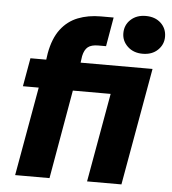

<svg xmlns="http://www.w3.org/2000/svg" viewBox="-53 -787 746 835"><g transform="rotate(5 320.5 -369.5)"><path d="M44 0 113 -388H44L66 -512H135L139 -540Q151 -606 181 -645.5Q211 -685 255.5 -702.5Q300 -720 355 -720H411L389 -593H355Q325 -593 310 -581Q295 -569 289 -541L285 -512H599L508 0H358L427 -388H262L194 0ZM550 -574Q510 -574 484.5 -598Q459 -622 459 -656Q459 -692 484.5 -715.5Q510 -739 550 -739Q591 -739 616 -715.5Q641 -692 641 -656Q641 -622 616 -598Q591 -574 550 -574Z"/></g></svg>

Font: DM Sans 12pt Black
Style: Italic
Weight: 900
Italic angle: -10°
Version: Version 4.004;gftools[0.9.30]